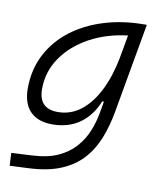

<svg xmlns="http://www.w3.org/2000/svg" viewBox="-84 -590 755 894"><g transform="rotate(10 293.0 -143.5)"><path d="M22.5 234.4 19.5 174.3 120.1 168.9Q189.9 165.5 238.5 143.3Q287.1 121.1 318.6 85.7Q350.1 50.3 367.9 6.8Q385.7 -36.6 393.6 -82.5L402.8 -135.7H395Q367.2 -65.9 313.5 -27.8Q259.8 10.3 184.1 10.3Q115.2 10.3 79.1 -27.1Q43 -64.5 43 -135.3Q43 -223.1 79.6 -294.7Q116.2 -366.2 181.9 -417Q247.6 -467.8 335.9 -495.1Q424.3 -522.5 528.3 -522.5H537.6L462.4 -98.1Q450.2 -29.3 427.2 28.8Q404.3 86.9 364.5 130.9Q324.7 174.8 262.7 200.7Q200.7 226.6 110.4 230.5ZM460 -458.5Q359.9 -446.8 280.5 -403.3Q201.2 -359.9 155 -293Q108.9 -226.1 108.9 -144Q108.9 -50.8 199.2 -50.8Q259.8 -50.8 307.9 -88.1Q356 -125.5 389.6 -192.6Q423.3 -259.8 440.4 -348.6L443.8 -368.2V-367.7Z"/></g></svg>

Font: Cascadia Mono Light
Style: Italic
Weight: 300
Italic angle: -10°
Monospace: yes
Designer: Aaron Bell
Foundry: Saja Typeworks
Version: Version 2404.023; ttfautohint (v1.8.4)